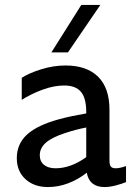

<svg xmlns="http://www.w3.org/2000/svg" viewBox="-20 -747 548 777"><path d="M331 -48Q297 -21 256.5 -5.5Q216 10 174 10Q118 10 83 -22Q48 -54 48 -107Q48 -165 90 -203Q132 -241 221 -265Q270 -278 329 -288V-294Q329 -350 307.5 -375.5Q286 -401 240 -401Q198 -401 152 -384Q106 -367 68 -343V-432Q97 -451 146.5 -466.5Q196 -482 245 -482Q331 -482 377 -436.5Q423 -391 423 -303V-97Q423 -80 428.5 -73Q434 -66 448 -66Q465 -66 490 -75V-10Q473 -3 448.5 3.5Q424 10 403 10Q342 10 331 -48ZM205 -66Q266 -66 329 -111V-231Q286 -223 239 -207Q188 -190 164.5 -168.5Q141 -147 141 -119Q141 -94 158 -80Q175 -66 205 -66ZM309 -727H386L255 -535H188Z"/></svg>

Font: Madhuban
Style: Regular
Weight: 400
Designer: jaikishan Patel
Foundry: MagicType
Version: Version 1.000